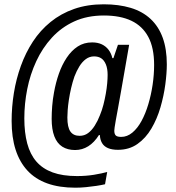

<svg xmlns="http://www.w3.org/2000/svg" viewBox="-20 -718 818 892"><path d="M330 154Q255 154 199.5 134Q144 114 107.5 74.5Q71 35 52.5 -22.5Q34 -80 34 -156Q34 -221 44.5 -286Q55 -351 77 -412Q99 -473 133 -525Q167 -577 215 -616Q263 -655 324.5 -676.5Q386 -698 462 -698Q532 -698 587 -681.5Q642 -665 679.5 -630Q717 -595 736 -542.5Q755 -490 755 -419Q755 -378 748 -325.5Q741 -273 725.5 -219.5Q710 -166 683.5 -121Q657 -76 618.5 -49Q580 -22 528 -22Q500 -22 481.5 -30Q463 -38 454 -53.5Q445 -69 444 -90L440 -91Q418 -56 390 -38.5Q362 -21 329 -21Q294 -21 269.5 -36.5Q245 -52 232.5 -84.5Q220 -117 220 -166Q220 -194 222.5 -225.5Q225 -257 231 -289Q239 -334 253.5 -375.5Q268 -417 290 -450Q312 -483 341 -502Q370 -521 408 -521Q434 -521 453 -512Q472 -503 484.5 -486.5Q497 -470 502 -448H507L528 -510H580L560 -395Q550 -337 542 -292Q534 -247 528 -214Q522 -181 518 -159.5Q514 -138 512.5 -126Q511 -114 511 -111Q511 -96 517.5 -89Q524 -82 543 -82Q571 -82 595 -102Q619 -122 637.5 -156Q656 -190 669 -233.5Q682 -277 689 -324Q696 -371 696 -416Q696 -496 669 -546.5Q642 -597 590.5 -621.5Q539 -646 463 -646Q385 -646 325 -618.5Q265 -591 221 -543Q177 -495 148.5 -433.5Q120 -372 106.5 -304Q93 -236 93 -168Q93 -102 106.5 -51.5Q120 -1 149 32.5Q178 66 224.5 83Q271 100 338 100Q358 100 378 98.5Q398 97 416.5 94Q435 91 451 87.5Q467 84 478 81L468 138Q451 142 428 145.5Q405 149 379.5 151.5Q354 154 330 154ZM350 -87Q372 -87 389 -99.5Q406 -112 420 -134Q434 -156 444 -182Q454 -206 460.5 -231.5Q467 -257 471.5 -282.5Q476 -308 478 -330.5Q480 -353 480 -370Q480 -399 472 -418.5Q464 -438 450.5 -447Q437 -456 417 -456Q396 -456 379 -443.5Q362 -431 349 -410Q336 -389 326 -363Q317 -337 310.5 -309Q304 -281 300 -254.5Q296 -228 294.5 -207Q293 -186 293 -172Q293 -127 307 -107Q321 -87 350 -87Z"/></svg>

Font: Archivo Condensed
Style: Italic
Weight: 400
Width: 3
Italic angle: -10°
Designer: Hector Gatti
Foundry: Omnibus-Type
Version: Version 2.001